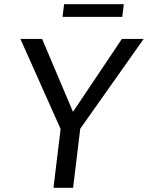

<svg xmlns="http://www.w3.org/2000/svg" viewBox="-20 -897 706 917"><path d="M278.8 -816.4 286.1 -877H571.3L564 -816.4ZM235.4 0 269.5 -280.8 77.6 -710.9H181.2L328.6 -362.8L562 -710.9H666L363.3 -282.2L329.1 0Z"/></svg>

Font: Ride
Style: Italic
Weight: 400
Version: Version 3.000